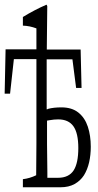

<svg xmlns="http://www.w3.org/2000/svg" viewBox="-27 -728 416 812"><path d="M69.8 29.8Q98.6 26.4 126 13.2Q127 -91.8 127 -121.1Q127 -299.8 127 -478H31.7Q23.4 -406.7 15.6 -332H-7.3Q-5.4 -427.7 -3.4 -519.5H127Q127 -567.9 127 -607.9Q98.6 -618.7 69.8 -619.6Q69.8 -642.6 69.8 -656.2Q120.6 -687 168 -707.5Q170.4 -710 172.9 -702.1Q171.9 -614.3 170.9 -518.6H314Q315.9 -438.5 317.9 -356H294.9Q287.1 -417.5 279.3 -477.1H170.4Q170.4 -372.1 170.4 -265.6Q173.3 -265.1 176.3 -267.6Q199.7 -273.9 232.9 -273.9Q276.9 -273.9 304.4 -252Q332 -230 344.5 -192.1Q356.9 -154.3 356.9 -107.4Q356.9 -72.3 349.9 -41.5Q342.8 -10.7 328.1 13.2Q313 36.6 288.3 50.3Q263.7 64 229 64H69.8Q69.8 51.8 69.8 29.8ZM171.9 -118.2Q171.9 -81.1 173.3 1.5Q173.3 18.1 173.3 19V23.9H218.3Q264.2 23.9 284.7 -7.8Q304.2 -38.6 304.2 -101.8Q304.2 -165 283.4 -194.1Q262.7 -223.1 219.2 -223.1Q201.2 -223.1 183.1 -219.7Q179.2 -219.2 171.9 -217.8Q171.9 -163.1 171.9 -118.2Z"/></svg>

Font: Scarab Serif
Style: Condensed-Light
Weight: 300
Designer: John Roberts
Foundry: Scarab
Version: 1.0